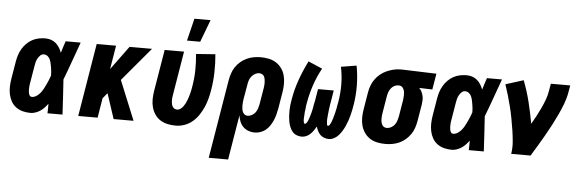

<svg xmlns="http://www.w3.org/2000/svg" viewBox="-57 -953 4113 1362"><g transform="rotate(5 2000.0 -272.0)"><path d="M176 8Q147 8 120.5 1Q94 -6 72.5 -22Q51 -38 38 -61.5Q25 -85 19.5 -112Q14 -139 15 -167.5Q16 -196 21 -225L41 -345Q45 -368 52 -391Q59 -414 71.5 -435.5Q84 -457 102 -475.5Q120 -494 142 -506Q164 -518 188 -523Q212 -528 235 -528Q257 -528 276.5 -521.5Q296 -515 311 -502Q326 -489 336.5 -472Q347 -455 354 -436Q360 -457 367 -478Q374 -499 381 -520H488Q463 -452 439 -384Q415 -316 389 -249Q394 -187 397 -124.5Q400 -62 404 0H297Q298 -17 298 -34Q298 -51 298 -68Q287 -53 274 -39Q261 -25 245 -14.5Q229 -4 211 2Q193 8 176 8ZM176 -106Q193 -106 209 -116.5Q225 -127 236.5 -141.5Q248 -156 256.5 -172Q265 -188 272.5 -204Q280 -220 287 -236.5Q294 -253 299 -269Q299 -284 297.5 -298.5Q296 -313 293.5 -327.5Q291 -342 288 -356Q285 -370 279 -383Q273 -396 261.5 -405Q250 -414 235 -414Q221 -414 210 -403.5Q199 -393 192 -380Q185 -367 181.5 -353.5Q178 -340 176 -326L156 -206Q154 -196 153 -186.5Q152 -177 151.5 -167.5Q151 -158 151.5 -148.5Q152 -139 154 -130Q156 -121 161 -113.5Q166 -106 176 -106Z M768 0 709 -179 677 -140 654 0H516L602 -520H740L712 -351L836 -520H996L795 -281L910 0Z M1211 8Q1181 8 1152.5 2Q1124 -4 1100.5 -19Q1077 -34 1061.5 -57Q1046 -80 1038.5 -107.5Q1031 -135 1031.5 -165Q1032 -195 1037 -225L1086 -520H1224L1172 -206Q1170 -195 1169 -184.5Q1168 -174 1168.5 -163.5Q1169 -153 1171 -143Q1173 -133 1178 -124.5Q1183 -116 1191.5 -111Q1200 -106 1211 -106Q1223 -106 1234.5 -114.5Q1246 -123 1254 -134Q1262 -145 1268 -156.5Q1274 -168 1278.5 -180.5Q1283 -193 1287 -205.5Q1291 -218 1294 -230Q1297 -242 1299.5 -254.5Q1302 -267 1304 -280Q1314 -338 1315 -396Q1316 -454 1310 -511L1447 -521Q1453 -458 1451.5 -393.5Q1450 -329 1439 -264Q1434 -234 1426 -203Q1418 -172 1405 -142.5Q1392 -113 1373.5 -85Q1355 -57 1329.5 -35.5Q1304 -14 1273 -3Q1242 8 1211 8ZM1238 -600 1277 -759H1392L1332 -600Z M1602 215H1464L1557 -345Q1561 -369 1569 -393.5Q1577 -418 1591.5 -440Q1606 -462 1626.5 -479.5Q1647 -497 1671 -508Q1695 -519 1720 -523.5Q1745 -528 1769 -528Q1799 -528 1828 -522Q1857 -516 1880 -501Q1903 -486 1919.5 -463Q1936 -440 1943 -412.5Q1950 -385 1950 -355Q1950 -325 1945 -295L1925 -175Q1921 -155 1916 -134.5Q1911 -114 1902.5 -94Q1894 -74 1882 -55Q1870 -36 1853 -21.5Q1836 -7 1814.5 0.5Q1793 8 1772 8Q1749 8 1727.5 0Q1706 -8 1690.5 -23.5Q1675 -39 1666.5 -60Q1658 -81 1655 -104ZM1712 -106Q1727 -106 1742 -114Q1757 -122 1767 -135Q1777 -148 1782 -163.5Q1787 -179 1790 -194L1810 -314Q1812 -325 1812.5 -335.5Q1813 -346 1812.5 -356.5Q1812 -367 1810 -377Q1808 -387 1803.5 -395.5Q1799 -404 1789.5 -409Q1780 -414 1769 -414Q1754 -414 1739.5 -406Q1725 -398 1714.5 -385Q1704 -372 1699 -356.5Q1694 -341 1692 -326L1674 -222Q1672 -210 1671 -198.5Q1670 -187 1670 -175Q1670 -163 1671.5 -151.5Q1673 -140 1677.5 -130Q1682 -120 1691 -113Q1700 -106 1712 -106Z M2108 8Q2088 8 2070 0.5Q2052 -7 2040.5 -21.5Q2029 -36 2022 -53.5Q2015 -71 2011.5 -90Q2008 -109 2006.5 -128.5Q2005 -148 2005.5 -168Q2006 -188 2008 -208Q2010 -228 2014 -248Q2026 -320 2051 -390.5Q2076 -461 2110 -528L2210 -485Q2177 -425 2155.5 -360.5Q2134 -296 2123 -231Q2122 -226 2121 -220.5Q2120 -215 2119.5 -209.5Q2119 -204 2118.5 -198.5Q2118 -193 2117.5 -187.5Q2117 -182 2116 -177Q2115 -172 2114.5 -166.5Q2114 -161 2114 -155.5Q2114 -150 2113.5 -144.5Q2113 -139 2112.5 -133.5Q2112 -128 2112 -122.5Q2112 -117 2112 -112Q2112 -107 2113 -101.5Q2114 -96 2115.5 -90.5Q2117 -85 2122 -85Q2129 -85 2133.5 -91.5Q2138 -98 2141 -104Q2144 -110 2146.5 -116.5Q2149 -123 2151 -129.5Q2153 -136 2155 -142.5Q2157 -149 2159 -155.5Q2161 -162 2162.5 -168.5Q2164 -175 2165.5 -181.5Q2167 -188 2168.5 -194.5Q2170 -201 2171 -207.5Q2172 -214 2173 -220.5Q2174 -227 2175.5 -233.5Q2177 -240 2178.5 -246.5Q2180 -253 2181 -260L2194 -338H2306L2293 -260Q2292 -254 2291 -248.5Q2290 -243 2289 -237.5Q2288 -232 2287.5 -226Q2287 -220 2286 -214.5Q2285 -209 2284 -203.5Q2283 -198 2283 -192.5Q2283 -187 2282 -181Q2281 -175 2280.5 -169.5Q2280 -164 2279.5 -158.5Q2279 -153 2278.5 -147.5Q2278 -142 2277.5 -136Q2277 -130 2277 -124.5Q2277 -119 2277.5 -113.5Q2278 -108 2278.5 -102.5Q2279 -97 2280 -91Q2281 -85 2287 -85Q2294 -85 2298 -91.5Q2302 -98 2305 -104Q2308 -110 2310.5 -116.5Q2313 -123 2315 -129.5Q2317 -136 2319 -142Q2321 -148 2322.5 -154.5Q2324 -161 2326 -167.5Q2328 -174 2329.5 -180.5Q2331 -187 2332.5 -193.5Q2334 -200 2335.5 -206.5Q2337 -213 2338 -219.5Q2339 -226 2340 -232.5Q2341 -239 2342.5 -245.5Q2344 -252 2345 -258Q2356 -322 2355.5 -386Q2355 -450 2342 -510L2452 -528Q2465 -460 2466 -389Q2467 -318 2455 -246Q2452 -227 2448 -208Q2444 -189 2439 -170Q2434 -151 2427.5 -132.5Q2421 -114 2413 -96Q2405 -78 2394.5 -60.5Q2384 -43 2370.5 -27.5Q2357 -12 2338.5 -2Q2320 8 2301 8Q2283 8 2267 2Q2251 -4 2239.5 -15.5Q2228 -27 2220.5 -42Q2213 -57 2209 -73Q2200 -58 2190.5 -44Q2181 -30 2168.5 -18Q2156 -6 2140 1Q2124 8 2108 8Z M2704 8Q2674 8 2645 2Q2616 -4 2593 -19Q2570 -34 2554 -57Q2538 -80 2530.5 -107.5Q2523 -135 2523.5 -165Q2524 -195 2529 -225L2549 -345Q2553 -369 2561.5 -393Q2570 -417 2585.5 -439Q2601 -461 2622 -478Q2643 -495 2666.5 -505.5Q2690 -516 2715 -522Q2740 -528 2764 -528H2781L3021 -520L3002 -406L2908 -409Q2919 -399 2925.5 -385.5Q2932 -372 2936 -357.5Q2940 -343 2939.5 -327Q2939 -311 2937 -295L2917 -175Q2913 -151 2905 -126.5Q2897 -102 2882 -80Q2867 -58 2847 -40.5Q2827 -23 2803 -12Q2779 -1 2753.5 3.5Q2728 8 2704 8ZM2704 -106Q2719 -106 2734 -114Q2749 -122 2759 -135Q2769 -148 2774 -163.5Q2779 -179 2782 -194L2802 -314Q2804 -330 2804.5 -345.5Q2805 -361 2802.5 -375.5Q2800 -390 2790.5 -401.5Q2781 -413 2765 -414H2758Q2743 -414 2728.5 -405.5Q2714 -397 2705 -384Q2696 -371 2691 -356Q2686 -341 2684 -326L2664 -206Q2662 -195 2661.5 -184.5Q2661 -174 2661 -163.5Q2661 -153 2663.5 -143Q2666 -133 2670.5 -124.5Q2675 -116 2684 -111Q2693 -106 2704 -106Z M3176 8Q3147 8 3120.5 1Q3094 -6 3072.5 -22Q3051 -38 3038 -61.5Q3025 -85 3019.5 -112Q3014 -139 3015 -167.5Q3016 -196 3021 -225L3041 -345Q3045 -368 3052 -391Q3059 -414 3071.5 -435.5Q3084 -457 3102 -475.5Q3120 -494 3142 -506Q3164 -518 3188 -523Q3212 -528 3235 -528Q3257 -528 3276.5 -521.5Q3296 -515 3311 -502Q3326 -489 3336.5 -472Q3347 -455 3354 -436Q3360 -457 3367 -478Q3374 -499 3381 -520H3488Q3463 -452 3439 -384Q3415 -316 3389 -249Q3394 -187 3397 -124.5Q3400 -62 3404 0H3297Q3298 -17 3298 -34Q3298 -51 3298 -68Q3287 -53 3274 -39Q3261 -25 3245 -14.5Q3229 -4 3211 2Q3193 8 3176 8ZM3176 -106Q3193 -106 3209 -116.5Q3225 -127 3236.5 -141.5Q3248 -156 3256.5 -172Q3265 -188 3272.5 -204Q3280 -220 3287 -236.5Q3294 -253 3299 -269Q3299 -284 3297.5 -298.5Q3296 -313 3293.5 -327.5Q3291 -342 3288 -356Q3285 -370 3279 -383Q3273 -396 3261.5 -405Q3250 -414 3235 -414Q3221 -414 3210 -403.5Q3199 -393 3192 -380Q3185 -367 3181.5 -353.5Q3178 -340 3176 -326L3156 -206Q3154 -196 3153 -186.5Q3152 -177 3151.5 -167.5Q3151 -158 3151.5 -148.5Q3152 -139 3154 -130Q3156 -121 3161 -113.5Q3166 -106 3176 -106Z M3599 0Q3606 -43 3602.5 -85.5Q3599 -128 3592.5 -169Q3586 -210 3578.5 -250.5Q3571 -291 3561 -331Q3551 -371 3539.5 -410.5Q3528 -450 3515 -488L3642 -528Q3670 -456 3689 -379.5Q3708 -303 3722 -225Q3739 -254 3755 -284Q3771 -314 3785 -344Q3799 -374 3810.5 -405Q3822 -436 3827 -468L3836 -520H3974L3965 -468Q3958 -427 3942.5 -386.5Q3927 -346 3908.5 -306.5Q3890 -267 3869.5 -228Q3849 -189 3827 -151Q3805 -113 3782.5 -75Q3760 -37 3737 0Z"/></g></svg>

Font: Iosevka Term Curly Heavy
Style: Italic
Weight: 900
Italic angle: -9°
Designer: Belleve Invis
Foundry: Belleve Invis
Version: Version 32.3.0